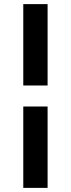

<svg xmlns="http://www.w3.org/2000/svg" viewBox="-20 -790 344 932"><path d="M93 -375V-770H211V-375ZM93 122V-273H211V122Z"/></svg>

Font: Karla
Style: Bold
Weight: 700
Designer: Jonathan Pinhorn
Version: Version 2.004; ttfautohint (v1.8.4.7-5d5b);gftools[0.9.33]